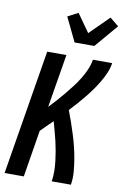

<svg xmlns="http://www.w3.org/2000/svg" viewBox="-106 -1053 717 1112"><g transform="rotate(10 253.0 -496.5)"><path d="M3 0 124 -735H237L185 -421Q207 -444 228.5 -468Q250 -492 270.5 -517Q291 -542 310.5 -567.5Q330 -593 346.5 -620Q363 -647 375.5 -676Q388 -705 393 -735H506Q502 -706 490 -677.5Q478 -649 462 -622Q446 -595 428 -569.5Q410 -544 389.5 -519Q369 -494 348.5 -470.5Q328 -447 306 -424Q319 -391 330.5 -357Q342 -323 353 -288.5Q364 -254 372.5 -219Q381 -184 387 -148Q393 -112 396 -75Q399 -38 393 0H280Q285 -30 284.5 -60Q284 -90 280.5 -119.5Q277 -149 272 -177.5Q267 -206 260.5 -234Q254 -262 246 -290Q238 -318 231 -345Q213 -328 195.5 -310.5Q178 -293 161 -276L116 0ZM271 -815 203 -956 264 -988 339 -882 451 -993 503 -951 387 -815Z"/></g></svg>

Font: Iosevka Term Curly
Style: Bold Italic
Weight: 700
Italic angle: -9°
Designer: Belleve Invis
Foundry: Belleve Invis
Version: Version 32.3.0